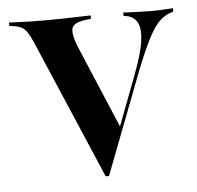

<svg xmlns="http://www.w3.org/2000/svg" viewBox="-39 -455 519 506"><g transform="rotate(-5 220.0 -202.0)"><path d="M221 10.5 62.9 -358.9Q55.6 -375.8 49.2 -385.1Q42.7 -394.4 34.3 -398.8Q25.8 -403.2 13.7 -404.8L2.4 -406.5V-415.3Q21 -414.5 44 -413.7Q66.9 -412.9 91.9 -412.9H95.2H96.8Q124.2 -412.9 147.2 -413.3Q170.2 -413.7 188.3 -414.5Q206.5 -415.3 218.5 -415.3V-406.5L205.6 -404.8Q175.8 -401.6 169 -388.3Q162.1 -375 177.4 -336.3L271.8 -112.9L264.5 -102.4L321 -251.6Q340.3 -302.4 345.2 -335.1Q350 -367.7 341.1 -385.1Q332.3 -402.4 310.5 -405.6L304.8 -406.5V-415.3Q324.2 -414.5 342.7 -413.7Q361.3 -412.9 376.6 -412.9Q395.2 -412.9 409.3 -413.7Q423.4 -414.5 436.3 -415.3V-406.5L429 -404Q413.7 -399.2 399.6 -385.9Q385.5 -372.6 370.2 -343.1Q354.8 -313.7 333.1 -258.9L229.8 10.5Z"/></g></svg>

Font: Playfair 144pt SemiCondensed SemiBold
Style: Regular
Weight: 600
Width: 4
Designer: Claus Eggers Sørensen
Foundry: Claus Eggers Sørensen
Version: Version 2.203